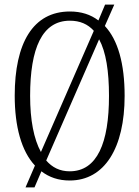

<svg xmlns="http://www.w3.org/2000/svg" viewBox="-20 -775 606 835"><path d="M132 -55 91 40H130L160 -30C194 -4 234 10 283 10C435 10 522 -132 522 -358C522 -498 493 -601 436 -662L477 -755H437L408 -686C374 -712 333 -725 284 -725C123 -725 44 -587 44 -359C44 -225 73 -118 132 -55ZM388 -641 158 -114C127 -170 111 -254 111 -358C111 -565 163 -685 284 -685C328 -685 362 -670 388 -641ZM283 -30C240 -30 207 -47 181 -77L411 -604C441 -549 454 -465 454 -358C454 -154 403 -30 283 -30Z"/></svg>

Font: Noto Serif Armenian ExtraCondensed Light
Style: Regular
Weight: 300
Width: 2
Designer: Monotype Design Team
Foundry: Monotype Imaging Inc.
Version: Version 2.008